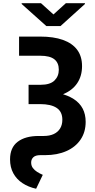

<svg xmlns="http://www.w3.org/2000/svg" viewBox="-20 -955 592 1194"><path d="M98.6 -727.5H230Q313.5 -727.5 371.6 -706.8Q429.7 -686 460 -645.3Q490.2 -604.5 490.2 -543.9Q490.2 -482.4 460.2 -437.7Q430.2 -393.1 373 -369.4Q315.9 -345.7 234.4 -345.7H157.7V-427.7H232.4Q291.5 -427.7 318.6 -454.1Q345.7 -480.5 345.7 -521.5Q345.7 -564.5 317.9 -586.4Q290 -608.4 230 -608.4H98.6ZM157.7 -386.7H231Q364.7 -386.7 438.7 -338.9Q512.7 -291 512.7 -197.3Q512.7 -133.8 481.2 -87.2Q449.7 -40.5 392.8 -15.4Q335.9 9.8 260.3 9.8H230.5Q201.2 9.8 187.5 22.7Q173.8 35.6 173.8 55.7Q173.8 75.2 184.1 89.4Q194.3 103.5 210.9 114Q227.5 124.5 246.1 132.3L204.6 218.8Q156.2 208 119.6 183.8Q83 159.7 62.7 122.3Q42.5 85 42.5 36.1Q42.5 -37.1 89.8 -73.2Q137.2 -109.4 220.2 -109.4H251.5Q288.1 -109.4 314 -121.3Q339.8 -133.3 353.8 -156Q367.7 -178.7 367.7 -210.4Q367.7 -260.7 332 -284.2Q296.4 -307.6 229.5 -307.6H157.7ZM234.9 -935.1 312.5 -865.2 389.6 -935.1H508.3V-930.2L356.4 -793H268.1L114.7 -930.2V-935.1Z"/></svg>

Font: Inter 28pt
Style: Bold
Weight: 700
Designer: Rasmus Andersson
Foundry: rsms
Version: Version 4.001;git-66647c0bb